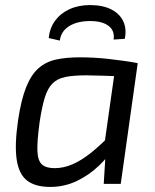

<svg xmlns="http://www.w3.org/2000/svg" viewBox="-20 -725 613 757"><path d="M294 -499Q320 -499 349.5 -497.5Q379 -496 409 -492.5Q439 -489 468.5 -485Q498 -481 523 -476L485 -423Q430 -425 386.5 -426.5Q343 -428 320 -428Q270 -428 238 -421.5Q206 -415 187 -396Q168 -377 156.5 -340Q145 -303 136 -242Q126 -169 127.5 -130Q129 -91 145.5 -76.5Q162 -62 195 -62Q231 -62 266.5 -77.5Q302 -93 340 -123.5Q378 -154 419 -197L436 -156Q411 -111 371.5 -73Q332 -35 283 -11.5Q234 12 178 12Q120 12 87.5 -12.5Q55 -37 46 -94.5Q37 -152 51 -249Q63 -331 83 -381Q103 -431 132.5 -456.5Q162 -482 202 -490.5Q242 -499 294 -499ZM437 -476H523L456 0H389L396 -115L387 -123ZM216 -565 172 -575Q176 -614 197 -643Q218 -672 253.5 -688.5Q289 -705 335 -705Q385 -705 418.5 -688Q452 -671 466 -641Q480 -611 472 -572L428 -569Q433 -604 408 -623Q383 -642 336 -642Q284 -642 252 -621.5Q220 -601 216 -565Z"/></svg>

Font: Exo 2
Style: Italic
Weight: 400
Italic angle: -8°
Designer: Natanael Gama
Foundry: Natanael Gama
Version: Version 2.010